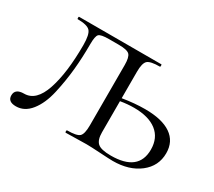

<svg xmlns="http://www.w3.org/2000/svg" viewBox="-97 -649 936 839"><g transform="rotate(30 371.0 -229.5)"><path d="M544 -263Q630 -263 675 -232Q720 -201 720 -142Q720 -77 668 -36.5Q616 4 534 4Q518 4 469 1Q420 -2 399 -2Q380 -2 344 -1Q308 0 295 0Q292 0 292 -6Q292 -12 295 -12Q343 -12 356.5 -24.5Q370 -37 370 -81V-385Q370 -424 358 -436.5Q346 -449 303 -449H254Q213 -449 203.5 -439Q194 -429 194 -389Q194 -322 188 -260Q182 -198 167.5 -133.5Q153 -69 122 -30Q91 9 48 9Q7 9 7 -23Q7 -57 52 -57Q112 -57 141 -143.5Q170 -230 170 -370Q170 -424 155 -440Q140 -456 92 -456Q90 -456 90 -462Q90 -468 92 -468H507Q509 -468 509 -462Q509 -456 507 -456Q459 -456 445 -443Q431 -430 431 -387V-253Q491 -263 544 -263ZM515 -12Q654 -12 654 -122Q654 -181 613.5 -212.5Q573 -244 499 -244Q467 -244 431 -238V-81Q431 -43 448 -27.5Q465 -12 515 -12Z"/></g></svg>

Font: Cormorant SC
Style: Regular
Weight: 400
Designer: Christian Thalmann (Catharsis Fonts)
Version: Version 1.000;PS 002.000;hotconv 1.0.88;makeotf.lib2.5.64775